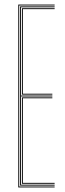

<svg xmlns="http://www.w3.org/2000/svg" viewBox="-20 -820 284 840"><path d="M60 0V-800H219V-796H64V-4H219V0ZM76 -16V-394H209V-390H80V-20H219V-16ZM68 -8V-792H219V-788H72V-402H209V-398H72V-12H219V-8ZM76 -406V-784H219V-780H80V-410H209V-406Z"/></svg>

Font: Big Shoulders Inline Thin
Style: Regular
Weight: 100
Designer: Patric King
Foundry: XO Type Co
Version: Version 2.002